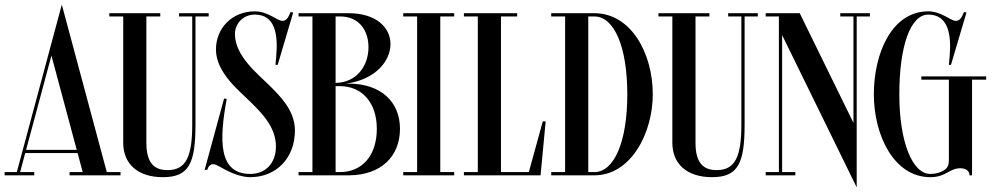

<svg xmlns="http://www.w3.org/2000/svg" viewBox="-42 -757 4284 829"><path d="M224.9 -737 172.9 -544V-543.7L30.6 -14H-22.1V0H105.9V-14H44.9L66.9 -96H293.1L315.1 -14H258.4V0H478.4V-14H419.1ZM180.1 -517 289.3 -110H70.7Z M859 -700H731V-686H788V-219.5C788 -82 762 -22.5 681.5 -22.5C626.5 -22.5 590 -50.5 590 -140V-686H650V-700H430V-686H490V-140C490 -51 551.5 8 661 8C773.9 8 802 -51.5 802 -219.5V-686H859Z M1038.4 8C1149.4 8 1231.4 -73 1231.4 -194C1231.4 -281 1165.4 -344 1120.4 -389C1075.4 -434 972.4 -514 972.4 -609.5C972.4 -654.9 1007.2 -694 1058.4 -694C1145.9 -694 1159.4 -609 1150.4 -510L1147.4 -477H1157L1224 -703L1212.4 -705C1202.4 -679 1193.4 -667 1177.4 -667C1154.4 -667 1115.4 -708 1058.4 -708C959.4 -708 890.4 -635 890.4 -543C890.4 -443 993.4 -363 1038.4 -318C1083.4 -273 1149.4 -211.5 1149.4 -124.5C1149.4 -53.2 1105.2 -6 1038.4 -6C900 -6 904.5 -153.5 936.9 -330L925.5 -331.5L841.5 -23.5H852.9C856.9 -37.5 864.9 -47.5 877.9 -48C890.4 -48.5 905.9 -37 931.9 -23.5C960.9 -8.5 1001.4 8 1038.4 8Z M1685 -201C1685 -318 1602 -396 1463 -396H1451.8C1577.8 -412.4 1644 -492.8 1644 -566.5C1644 -639.1 1581.3 -700 1463 -700H1247V-686H1307V-14H1247V0H1467V0C1603.6 -1.6 1685 -81.7 1685 -201ZM1426 -686C1509.9 -686 1549 -624.1 1549 -553C1549 -473.6 1498.8 -400.6 1407 -399V-686ZM1407 -14V-385H1426C1521.5 -385 1585 -313 1585 -201C1585 -85 1521.5 -14 1426 -14Z M1919 -700H1699V-686H1759V-14H1699V0H1919V-14H1859V-686H1919Z M2241.4 -14H2121V-686H2191V-700H1961V-686H2021V-14H1961V0H2292L2314 -233H2301.6Z M2524 -700H2338V-686H2398V-14H2338V0H2524C2683.5 0 2776.5 -184 2776.5 -350C2776.5 -526 2683.5 -700 2524 -700ZM2498 -14V-686H2524C2610 -686 2666.5 -555 2666.5 -350C2666.5 -145 2610 -14 2524 -14Z M3230 -700H3102V-686H3159V-219.5C3159 -82 3133 -22.5 3052.5 -22.5C2997.5 -22.5 2961 -50.5 2961 -140V-686H3021V-700H2801V-686H2861V-140C2861 -51 2922.5 8 3032 8C3144.9 8 3173 -51.5 3173 -219.5V-686H3230Z M3714 -700H3586V-686H3643V-226.6L3411 -700H3264V-686H3321V-14H3264V0H3392V-14H3335V-605.5L3657 52V-686H3714Z M4216 -427H3936V-413H4055V-67.5C4055 -40.8 4048.2 -29.2 4027.4 -18C4014.3 -10.6 3993.9 -6 3975 -6C3898 -6 3841 -142 3841 -350C3841 -558 3889 -694 3966 -694C4052 -694 4067 -609 4058 -510L4055 -477H4064L4131 -703L4120 -705C4110 -679 4101 -667 4085 -667C4062 -667 4023 -708 3966 -708C3808 -708 3731 -526 3731 -350C3731 -174 3817 8 3975 8C4043 8 4056.5 -30.5 4104.5 -30.5C4127 -30.5 4144 -20.5 4144 0H4155V-413H4216Z"/></svg>

Font: Picaflor 36 pt
Style: Regular
Weight: 400
Designer: Ariel Martín Pérez
Foundry: Tunera Type Foundry
Version: Version 1.000;hotconv 1.0.109;makeotfexe 2.5.65596